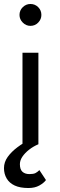

<svg xmlns="http://www.w3.org/2000/svg" viewBox="-23 -725 303 965"><path d="M75 -650Q75 -628 91.5 -611.5Q108 -595 130 -595Q153 -595 169 -611.5Q185 -628 185 -650Q185 -673 169 -689Q153 -705 130 -705Q108 -705 91.5 -689Q75 -673 75 -650ZM90 -460V0H170V-460ZM175 130Q165 140 155 145Q145 150 125 150Q103 150 90 138.5Q77 127 77 100Q77 81 89.5 62.5Q102 44 123 27.5Q144 11 170 0L129 -25Q94 -7 64 15.5Q34 38 15.5 64Q-3 90 -3 120Q-3 149 10.5 172Q24 195 51 207.5Q78 220 120 220Q152 220 174.5 207.5Q197 195 208 180Z"/></svg>

Font: Glinicke Jost Regular
Style: Regular
Weight: 400
Version: Version 3.710